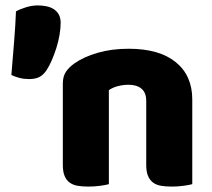

<svg xmlns="http://www.w3.org/2000/svg" viewBox="-20 -681 783 709"><path d="M520 -308Q520 -339 502.5 -353.5Q485 -368 455 -368Q435 -368 415.5 -363Q396 -358 382 -348V-1Q372 2 350.5 5Q329 8 306 8Q284 8 266.5 5Q249 2 237 -7Q225 -16 218.5 -31.5Q212 -47 212 -72V-372Q212 -399 223.5 -416Q235 -433 255 -447Q289 -471 340.5 -486Q392 -501 455 -501Q568 -501 629 -451.5Q690 -402 690 -314V-1Q680 2 658.5 5Q637 8 614 8Q592 8 574.5 5Q557 2 545 -7Q533 -16 526.5 -31.5Q520 -47 520 -72ZM152 -422Q141 -405 126 -397Q111 -389 88 -389Q69 -389 53 -393Q37 -397 22 -404Q27 -465 32 -526Q37 -587 39 -639Q53 -647 75.5 -654Q98 -661 119 -661Q135 -661 150.5 -658Q166 -655 178 -647.5Q190 -640 197 -627.5Q204 -615 204 -597Q204 -577 200 -553Q196 -529 188.5 -505Q181 -481 171.5 -459Q162 -437 152 -422Z"/></svg>

Font: Baloo Thambi
Style: Regular
Weight: 400
Designer: Aadarsh Rajan and Ek Type
Foundry: Ek Type
Version: Version 1.100;PS 1.000;hotconv 1.0.88;makeotf.lib2.5.647800;